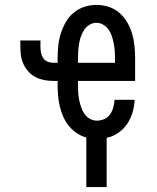

<svg xmlns="http://www.w3.org/2000/svg" viewBox="-20 -558 640 783"><path d="M332 205V3Q311 -3 292.5 -15.5Q274 -28 260.5 -45Q247 -62 238 -82Q229 -102 224 -123.5Q219 -145 217 -166.5Q215 -188 215 -210V-228H197Q178 -228 160 -231.5Q142 -235 126 -243Q110 -251 97.5 -264.5Q85 -278 77 -294Q69 -310 66 -328Q63 -346 63 -365V-393H145V-365Q145 -353 147.5 -341.5Q150 -330 156.5 -320.5Q163 -311 174 -306.5Q185 -302 197 -302H215V-320Q215 -345 217.5 -370.5Q220 -396 227.5 -420Q235 -444 247.5 -466.5Q260 -489 279.5 -505.5Q299 -522 323.5 -530Q348 -538 373 -538Q399 -538 423.5 -530Q448 -522 467 -505.5Q486 -489 499 -466.5Q512 -444 519 -420Q526 -396 528.5 -370.5Q531 -345 531 -320V-228H298V-210Q298 -195 299 -179.5Q300 -164 303 -149.5Q306 -135 311 -120.5Q316 -106 324.5 -93.5Q333 -81 346.5 -73.5Q360 -66 375 -66Q391 -66 405.5 -72.5Q420 -79 429 -92Q438 -105 442 -120Q446 -135 447 -151H529Q528 -125 520.5 -99.5Q513 -74 498.5 -52.5Q484 -31 462 -16Q440 -1 415 4V205ZM298 -302H449V-320Q449 -335 448 -350Q447 -365 444 -380Q441 -395 436.5 -409.5Q432 -424 423.5 -436.5Q415 -449 401.5 -457Q388 -465 373 -465Q358 -465 345 -457Q332 -449 323.5 -436.5Q315 -424 310 -409.5Q305 -395 302.5 -380Q300 -365 299 -350Q298 -335 298 -320Z"/></svg>

Font: Iosevka Mono
Style: Regular
Weight: 400
Designer: Belleve Invis
Foundry: Belleve Invis
Version: Version 11.1.1